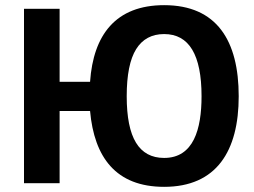

<svg xmlns="http://www.w3.org/2000/svg" viewBox="-20 -710 986 744"><path d="M616 14C818.8 14 905 -124.4 905 -337C905 -551.8 820.6 -690 616 -690C428.3 -690 341.5 -574.7 329 -393H211V-676H73V0H211V-280H329C345.1 -100.8 428.8 14 616 14ZM616 -98C567.3 -98 531 -117.7 507 -157C483 -196.3 471 -256.3 471 -337C471 -419.7 483.2 -480.5 507.5 -519.5C531.8 -558.5 568 -578 616 -578C712.7 -578 761 -497.7 761 -337C761 -209.6 730.2 -98 616 -98Z"/></svg>

Font: Fog Sans
Style: Bold
Weight: 700
Foundry: Intel Corporation
Version: Version 1.00